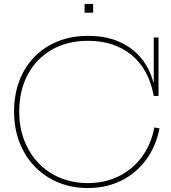

<svg xmlns="http://www.w3.org/2000/svg" viewBox="-20 -941 865 969"><path d="M423 8Q342 8 274 -20.2Q206 -48.5 156 -100Q106 -151.5 78.5 -222.2Q51 -293 51 -378Q51 -462 77.2 -532Q103.5 -602 152.8 -653Q202 -704 271 -732Q340 -760 425 -760Q514.5 -760 581.8 -730.2Q649 -700.5 692.5 -647.5Q736 -594.5 754 -525H764L756 -457Q730.5 -593.5 643 -664.2Q555.5 -735 425 -735Q319 -735 240.8 -689.8Q162.5 -644.5 119.8 -564Q77 -483.5 77 -378Q77 -298 102.8 -231.8Q128.5 -165.5 175 -117.2Q221.5 -69 284.8 -43Q348 -17 423 -17Q509.5 -17 579.8 -51.8Q650 -86.5 696.5 -149.8Q743 -213 759 -298L785 -293Q767 -202 717 -134.2Q667 -66.5 591.8 -29.2Q516.5 8 423 8ZM756 -457V-752H780V-457ZM407 -921H450V-877H407Z"/></svg>

Font: Hepta Slab ExtraLight
Style: Regular
Weight: 200
Designer: Michael LaGattuta
Foundry: Michael LaGattuta
Version: Version 1.100